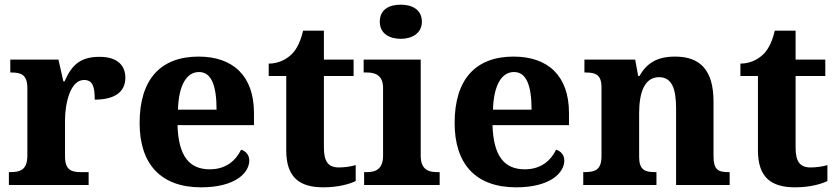

<svg xmlns="http://www.w3.org/2000/svg" viewBox="-20 -791 3578 821"><path d="M18 0H359V-55H326C287 -55 258 -63 258 -122V-276C258 -350 281 -449 339 -449C377 -449 385 -420 385 -365C467 -365 516 -395 516 -459C516 -511 482 -548 406 -548C324 -548 287 -514 256 -443H251L230 -536H24V-481H27C71 -481 97 -472 97 -413V-127C97 -64 67 -55 22 -55H18Z M840 10C986 10 1046 -52 1046 -105C1046 -128 1031 -145 1011 -151C988 -104 946 -67 877 -67C789 -67 743 -124 739 -256H1066V-308C1066 -467 976 -549 829 -549C668 -549 577 -453 577 -265C577 -91 666 10 840 10ZM906 -322H741C744 -427 778 -483 831 -483C885 -483 906 -423 906 -322Z M1363 10C1430 10 1480 -6 1501 -17V-85C1480 -79 1455 -75 1429 -75C1382 -75 1365 -102 1365 -161V-466H1492V-536H1365V-660H1276C1266 -616 1250 -583 1230 -562C1210 -541 1175 -519 1129 -519V-466H1204V-148C1204 -31 1262 10 1363 10Z M1694 -625C1742 -625 1784 -649 1784 -698C1784 -750 1742 -771 1694 -771C1643 -771 1604 -750 1604 -698C1604 -649 1643 -625 1694 -625ZM1537 0H1860V-55H1848C1810 -55 1779 -68 1779 -125V-536H1535V-481H1549C1586 -481 1618 -468 1618 -415V-126C1618 -69 1588 -55 1549 -55H1537Z M2187 10C2333 10 2393 -52 2393 -105C2393 -128 2378 -145 2358 -151C2335 -104 2293 -67 2224 -67C2136 -67 2090 -124 2086 -256H2413V-308C2413 -467 2323 -549 2176 -549C2015 -549 1924 -453 1924 -265C1924 -91 2013 10 2187 10ZM2253 -322H2088C2091 -427 2125 -483 2178 -483C2232 -483 2253 -423 2253 -322Z M2474 0H2787V-55H2782C2738 -55 2713 -64 2713 -120V-307C2713 -389 2733 -461 2798 -461C2853 -461 2871 -412 2871 -326V0H3100V-55H3096C3051 -55 3031 -64 3031 -125V-357C3031 -492 2973 -549 2867 -549C2789 -549 2746 -521 2714 -466H2709L2696 -536H2479V-481H2483C2527 -481 2552 -472 2552 -417V-123C2552 -64 2524 -55 2479 -55H2474Z M3380 10C3447 10 3497 -6 3518 -17V-85C3497 -79 3472 -75 3446 -75C3399 -75 3382 -102 3382 -161V-466H3509V-536H3382V-660H3293C3283 -616 3267 -583 3247 -562C3227 -541 3192 -519 3146 -519V-466H3221V-148C3221 -31 3279 10 3380 10Z"/></svg>

Font: Noto Serif Hentaigana Bold
Style: Regular
Weight: 700
Designer: Kazuhiro Yamada
Foundry: nipponia
Version: Version 1.000